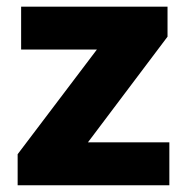

<svg xmlns="http://www.w3.org/2000/svg" viewBox="-20 -548 555 568"><path d="M240.2 -127H481V0H32.2V-91.8L266.6 -401.4H42.5V-528.3H475.6V-439.5Z"/></svg>

Font: RobotoDraft
Style: Black
Weight: 900
Designer: Google
Version: Version 2.000980w3; 2014; ttfautohint (v1.1) -l 5 -r 24 -G 4